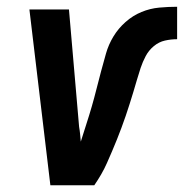

<svg xmlns="http://www.w3.org/2000/svg" viewBox="-20 -548 544 568"><path d="M129 0 67 -520H184L214 -173Q216 -162 217 -151Q218 -140 219 -129Q227 -155 235.5 -181Q244 -207 251.5 -233Q259 -259 265.5 -285Q272 -311 279 -337Q286 -363 293.5 -389.5Q301 -416 315.5 -440Q330 -464 351.5 -483Q373 -502 398.5 -512.5Q424 -523 451 -525.5Q478 -528 504 -528V-432Q486 -432 468 -428Q450 -424 435 -411.5Q420 -399 411 -382Q402 -365 396 -347Q390 -329 385 -311.5Q380 -294 374.5 -276Q369 -258 363.5 -240.5Q358 -223 352 -205.5Q346 -188 339.5 -170.5Q333 -153 326 -135.5Q319 -118 311.5 -100.5Q304 -83 296.5 -66Q289 -49 279.5 -32.5Q270 -16 259 0Z"/></svg>

Font: Iosevka SS18
Style: Bold Italic
Weight: 700
Italic angle: -9°
Monospace: yes
Designer: Belleve Invis
Foundry: Belleve Invis
Version: Version 25.1.1; ttfautohint (v1.8.4)